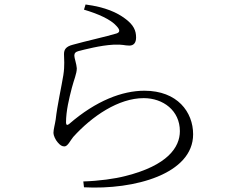

<svg xmlns="http://www.w3.org/2000/svg" viewBox="-20 -794 1040 855"><path d="M499 -678C516 -660 514 -650 499 -645C457 -632 358 -610 305 -595C273 -587 265 -573 265 -553C265 -532 269 -504 262 -459C254 -409 235 -325 228 -262C225 -241 218 -218 218 -202C218 -191 227 -171 237 -160C248 -147 256 -142 267 -142C282 -142 294 -170 306 -184C390 -277 508 -357 620 -357C706 -357 781 -302 781 -210C781 -138 726 -57 538 -10C492 2 420 12 351 14L354 40C578 52 840 -19 840 -196C840 -295 770 -390 623 -390C525 -390 408 -346 288 -242C280 -235 274 -237 274 -248C274 -301 288 -356 300 -403C309 -438 322 -466 322 -490C321 -508 311 -536 311 -546C311 -557 316 -563 331 -567C356 -573 426 -592 485 -595C529 -597 533 -591 556 -591C575 -591 586 -603 586 -627C586 -657 576 -683 536 -712C502 -737 452 -762 361 -774L354 -751C415 -733 473 -708 499 -678Z"/></svg>

Font: Noto Serif CJK JP Light
Style: Regular
Weight: 300
Designer: Ryoko NISHIZUKA 西塚涼子 (kana & ideographs); Frank Grießhammer (Latin, Greek & Cyrillic); Wenlong ZHANG 张文龙 (bopomofo); San
Foundry: Adobe Systems Incorporated
Version: Version 1.001;PS 1.001;hotconv 16.6.54;makeotf.lib2.5.65590